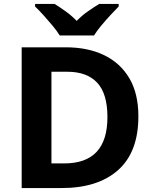

<svg xmlns="http://www.w3.org/2000/svg" viewBox="-20 -954 780 974"><path d="M682 -364Q682 -183 579.5 -91.5Q477 0 292 0H90V-714H314Q426 -714 508.5 -674Q591 -634 636.5 -556.5Q682 -479 682 -364ZM525 -360Q525 -479 473 -534.5Q421 -590 322 -590H241V-125H306Q525 -125 525 -360ZM283 -774Q269 -797 246.5 -824Q224 -851 200.5 -877Q177 -903 158 -921V-934H257Q283 -918 313 -896.5Q343 -875 369 -848Q395 -875 426 -896.5Q457 -918 483 -934H582V-921Q564 -903 540 -877Q516 -851 493.5 -824Q471 -797 457 -774Z"/></svg>

Font: Noto Sans New Tai Lue
Style: Regular
Weight: 400
Designer: Monotype Design Team
Foundry: Monotype Imaging Inc.
Version: Version 2.003